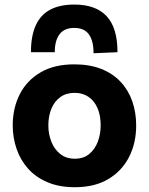

<svg xmlns="http://www.w3.org/2000/svg" viewBox="-20 -788 638 822"><path d="M301 13.5Q233 13.5 182.8 -8Q132.5 -29.5 99.8 -66.5Q67 -103.5 50.8 -151.2Q34.5 -199 34.5 -251Q34.5 -325.5 64.8 -384.8Q95 -444 153.8 -478.2Q212.5 -512.5 298 -512.5Q364 -512.5 413.8 -492.8Q463.5 -473 496.8 -437.2Q530 -401.5 546.5 -353.8Q563 -306 563 -251Q563 -175.5 532.5 -115.8Q502 -56 443.5 -21.2Q385 13.5 301 13.5ZM300.5 -108.5Q338 -108.5 362.2 -128.8Q386.5 -149 398.8 -181.5Q411 -214 411 -251Q411 -295 397 -326.2Q383 -357.5 358 -374Q333 -390.5 300 -390.5Q263 -390.5 237.8 -372Q212.5 -353.5 199.8 -322Q187 -290.5 187 -251Q187 -214 199.8 -181.5Q212.5 -149 237.8 -128.8Q263 -108.5 300.5 -108.5ZM380.5 -560Q380.5 -613.5 360.5 -641Q340.5 -668.5 298 -668.5Q255.5 -668.5 235 -641.5Q214.5 -614.5 214.5 -564.5H112.5Q112.5 -634 133 -679.2Q153.5 -724.5 194.8 -746.5Q236 -768.5 298 -768.5Q390 -768.5 436.5 -718.8Q483 -669 483 -564.5Z"/></svg>

Font: Commissioner Thin
Style: Bold
Weight: 700
Version: Version 1.001;gftools[0.9.23]